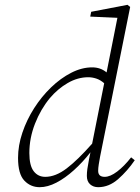

<svg xmlns="http://www.w3.org/2000/svg" viewBox="-20 -765 580 798"><path d="M102 -129Q102 -77 120 -53.5Q138 -30 168 -30Q211 -30 257 -65Q303 -100 363 -168L413 -419Q397 -433 380 -438.5Q363 -444 347 -444Q303 -444 261.5 -420Q220 -396 187 -357Q149 -311 125.5 -251Q102 -191 102 -129ZM396 -114Q393 -98 390.5 -82Q388 -66 388 -55Q388 -30 415 -30Q438 -30 467 -52Q496 -74 525 -111L540 -99Q510 -55 471.5 -21Q433 13 388 13Q368 13 354.5 1Q341 -11 341 -34Q341 -48 343 -62.5Q345 -77 350 -103L356 -132Q324 -91 287.5 -58Q251 -25 214.5 -6Q178 13 145 13Q107 13 81 -14.5Q55 -42 55 -109Q55 -160 73 -213.5Q91 -267 122 -315.5Q153 -364 192.5 -402Q232 -440 276 -462.5Q320 -485 363 -485Q398 -485 423 -464L468 -691L355 -696L359 -716L510 -745L521 -736Z"/></svg>

Font: Source Serif Pro Light
Style: Italic
Weight: 300
Italic angle: -12°
Designer: Frank Grießhammer
Foundry: Adobe Systems Incorporated
Version: Version 3.001;hotconv 1.0.111;makeotfexe 2.5.65597